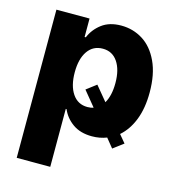

<svg xmlns="http://www.w3.org/2000/svg" viewBox="-110 -626 812 913"><g transform="rotate(15 296.5 -169.0)"><path d="M395.5 -165.5Q418 -203.6 418 -265.6Q418 -331.1 391.8 -369.6Q365.7 -408.2 318.4 -408.2Q271 -408.2 244.4 -370.1Q217.8 -332 217.8 -265.6Q217.8 -199.2 244.4 -160.2Q271 -121.1 318.4 -121.1Q335.4 -121.1 348.1 -126L288.1 -199.2L336.9 -236.3ZM56.6 -530.3H219.7V-439.5H225.6Q242.7 -481 279.8 -509Q316.9 -537.1 375 -537.1Q433.1 -537.1 481.2 -507.1Q529.3 -477.1 558.1 -415.5Q586.9 -354 586.9 -264.6Q586.9 -187 564.5 -129.6Q542 -72.3 502 -37.6L534.2 1L483.4 39.1L447.3 -5.4Q413.6 7.8 375 7.8Q317.9 7.8 280.3 -18.8Q242.7 -45.4 225.6 -85.9H221.7V199.2H56.6Z"/></g></svg>

Font: Pretendard GOV ExtraBold
Style: Regular
Weight: 800
Designer: Base glyphs from Inter by Rasmus Andersson; Hangeul glyphs from Noto Sans CJK(Source Han Sans) by Jang Soo-young and Kan
Foundry: Kil Hyung-jin
Version: Version 1.309